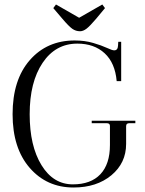

<svg xmlns="http://www.w3.org/2000/svg" viewBox="-20 -822 645 854"><path d="M336 -683Q317 -683 301.5 -694Q286 -705 258 -738L217 -786L229 -802L332 -743L435 -802L447 -786L408 -739Q380 -706 365 -694.5Q350 -683 336 -683ZM307 12Q188 12 112 -75.5Q36 -163 36 -314Q36 -467 112.5 -554.5Q189 -642 312 -642Q357 -642 394.5 -631Q432 -620 455.5 -609Q479 -598 488 -598Q504 -598 505 -619L506 -636H519V-461H499Q492 -542 445.5 -585Q399 -628 324 -628Q227 -628 169.5 -542.5Q112 -457 112 -314Q112 -173 164.5 -87.5Q217 -2 304 -2Q384 -2 426.5 -47Q469 -92 469 -177V-262Q469 -274 455 -274H388V-285H582V-274H555Q541 -274 541 -261V-182Q541 -97 475.5 -42.5Q410 12 307 12Z"/></svg>

Font: Arapey Regular-Display
Style: Regular
Weight: 400
Designer: Eduardo Rodriguez Tunni
Foundry: Eduardo Rodriguez Tunni
Version: Version 4.000